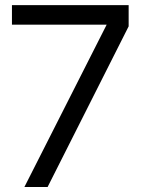

<svg xmlns="http://www.w3.org/2000/svg" viewBox="-20 -748 571 768"><path d="M77.6 0H170.4L494.6 -642.6V-727.5H27.8V-649.4H406.7Z"/></svg>

Font: Guggenheim Sans Display
Style: Regular
Weight: 400
Designer: Modified by Tom Baber under direction of Pentagram Design 2023
Foundry: rsms
Version: Version 1.001;Glyphs 3.1.2 (3151)